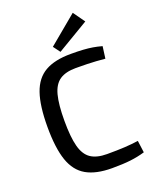

<svg xmlns="http://www.w3.org/2000/svg" viewBox="-169 -1020 910 1128"><g transform="rotate(-20 286.5 -456.5)"><path d="M333 -702Q378 -702 410 -700Q442 -698 469 -693.5Q496 -689 525 -681L515 -606Q485 -609 459 -610.5Q433 -612 403.5 -613Q374 -614 333 -614Q269 -614 232 -589Q195 -564 179.5 -505.5Q164 -447 164 -345Q164 -243 179.5 -184.5Q195 -126 232 -101Q269 -76 333 -76Q398 -76 442.5 -78.5Q487 -81 529 -87L539 -12Q495 1 448.5 6.5Q402 12 333 12Q233 12 172.5 -22.5Q112 -57 85 -135Q58 -213 58 -345Q58 -477 85 -555Q112 -633 172.5 -667.5Q233 -702 333 -702ZM427 -925 479 -852 281 -734 249 -777Z"/></g></svg>

Font: Exo 2 Medium
Style: Regular
Weight: 500
Designer: Natanael Gama
Foundry: Natanael Gama
Version: Version 2.010